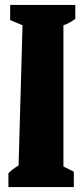

<svg xmlns="http://www.w3.org/2000/svg" viewBox="-20 -755 336 775"><path d="M14 0V-56Q31 -73 55 -87L71 -653L21 -674V-735H284V-679Q275 -672 263 -665Q251 -658 236 -653V-83L278 -62V0Z"/></svg>

Font: Piazzolla ExtraBold
Style: Regular
Weight: 800
Designer: Juan Pablo del Peral
Foundry: Huerta Tipografica
Version: Version 1.330